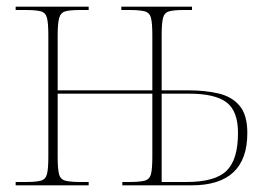

<svg xmlns="http://www.w3.org/2000/svg" viewBox="-20 -556 816 576"><path d="M27 0V-10H56Q88 -10 102.5 -14Q117 -18 121 -34Q125 -50 125 -85V-451Q125 -486 121 -502Q117 -518 102.5 -522Q88 -526 55 -526H27V-536H246V-526H221Q190 -526 176 -522Q162 -518 157.5 -502Q153 -486 153 -451V-285H437V-451Q437 -486 433 -502Q429 -518 414 -522Q399 -526 367 -526H344V-536H556V-526H531Q502 -526 487.5 -522Q473 -518 469 -502Q465 -486 465 -451V-285H545Q596 -285 636 -275.5Q676 -266 699 -238.5Q722 -211 722 -157Q722 0 555 0H347V-10H366Q399 -10 414 -14Q429 -18 433 -34Q437 -50 437 -85V-275H153V-85Q153 -50 157 -34Q161 -18 176 -14Q191 -10 222 -10H246V0ZM539 -10Q625 -10 659.5 -43.5Q694 -77 694 -157Q694 -223 659.5 -249Q625 -275 548 -275H465V-10Z"/></svg>

Font: Noto Serif Display SemiCondensed Thin
Style: Regular
Weight: 100
Width: 4
Designer: Monotype Design Team
Foundry: Monotype Imaging Inc.
Version: Version 2.009